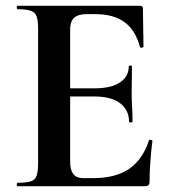

<svg xmlns="http://www.w3.org/2000/svg" viewBox="-20 -645 592 665"><path d="M483 0H41Q38 0 38 -6Q38 -12 41 -12Q72 -12 87 -17Q102 -22 107 -37Q112 -52 112 -81V-544Q112 -573 107 -587.5Q102 -602 87 -607.5Q72 -613 41 -613Q38 -613 38 -619Q38 -625 41 -625H465Q475 -625 475 -616L477 -483Q477 -481 472 -480Q467 -479 465 -482Q449 -541 411 -568.5Q373 -596 311 -596H281Q261 -596 248 -590.5Q235 -585 229 -573Q223 -561 223 -543V-85Q223 -66 228 -53Q233 -40 243 -34Q253 -28 269 -28H302Q380 -28 427 -60Q474 -92 496 -159Q497 -162 502.5 -160.5Q508 -159 508 -157Q504 -128 501 -88.5Q498 -49 498 -15Q498 0 483 0ZM427 -223Q427 -264 396 -287.5Q365 -311 305 -311H170V-339H306Q365 -339 395.5 -359.5Q426 -380 426 -415Q426 -418 431.5 -418Q437 -418 437 -415Q437 -382 436.5 -363.5Q436 -345 436 -325Q436 -300 437.5 -276Q439 -252 439 -223Q439 -221 433 -221Q427 -221 427 -223Z"/></svg>

Font: Cormorant Garamond Light
Style: Bold
Weight: 700
Version: Version 4.001